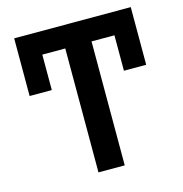

<svg xmlns="http://www.w3.org/2000/svg" viewBox="-107 -825 879 923"><g transform="rotate(-15 332.5 -363.5)"><path d="M625.7 -440.3H514.9V-616.8H400.9V0H270.2V-616.8H155.9V-440.3H45.5V-727.3H625.7Z"/></g></svg>

Font: Interop SemBd
Style: Regular
Weight: 600
Designer: Rasmus Andersson, Google, Jang Haemin
Foundry: jhaemin
Version: Version 1.008